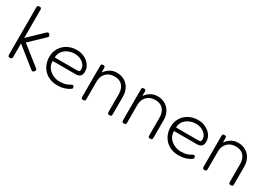

<svg xmlns="http://www.w3.org/2000/svg" viewBox="11 -1466 3175 2262"><g transform="rotate(30 1598.5 -335.5)"><path d="M425 -39Q439 -29 440 -20.5Q441 -12 432 1Q425 10 418.5 13.5Q412 17 405 15Q398 13 389 6L129 -201V-19Q129 -8 126 -1.5Q123 5 117 8Q111 11 100 11Q90 11 83.5 8Q77 5 74.5 -2Q72 -9 72 -20V-657Q72 -668 75 -674.5Q78 -681 84.5 -684Q91 -687 101 -687Q112 -687 118 -684Q124 -681 126.5 -674.5Q129 -668 129 -656V-276L321 -460Q328 -467 335 -470Q342 -473 349 -471.5Q356 -470 363 -461Q374 -448 373.5 -439Q373 -430 361 -419L172 -239Z M743 13Q688 13 642.5 -5Q597 -23 564.5 -56Q532 -89 514 -134Q496 -179 496 -234Q496 -299 527 -351Q558 -403 613 -433.5Q668 -464 739 -464Q785 -464 823 -450Q861 -436 889 -412Q917 -388 932.5 -357Q948 -326 948 -293Q948 -244 925.5 -226.5Q903 -209 871 -209H556Q554 -156 582.5 -118Q611 -80 654.5 -59.5Q698 -39 742 -39Q771 -39 792.5 -42Q814 -45 829.5 -50.5Q845 -56 856 -61.5Q867 -67 876 -72.5Q885 -78 893 -81Q898 -83 904.5 -82.5Q911 -82 914 -77Q919 -70 921 -64.5Q923 -59 923 -52Q923 -43 899 -27.5Q875 -12 834 0.5Q793 13 743 13ZM556 -257H854Q874 -257 885 -261.5Q896 -266 896 -291Q896 -324 875.5 -351.5Q855 -379 820 -396Q785 -413 740 -413Q690 -413 647.5 -393Q605 -373 580 -337.5Q555 -302 556 -257Z M1095 10Q1085 10 1079 7Q1073 4 1070.5 -2.5Q1068 -9 1068 -20V-440Q1068 -450 1070.5 -455.5Q1073 -461 1079.5 -463.5Q1086 -466 1096 -466Q1103 -466 1108 -464.5Q1113 -463 1116 -460Q1119 -457 1120.5 -452Q1122 -447 1122 -440V-381Q1135 -398 1151 -413.5Q1167 -429 1186.5 -441.5Q1206 -454 1229.5 -461Q1253 -468 1282 -468Q1325 -468 1361.5 -453.5Q1398 -439 1425 -411.5Q1452 -384 1467 -344.5Q1482 -305 1482 -254V-19Q1482 -8 1479.5 -1.5Q1477 5 1471 7.5Q1465 10 1454 10Q1443 10 1436.5 7Q1430 4 1427.5 -2.5Q1425 -9 1425 -20V-255Q1425 -304 1409 -340Q1393 -376 1361 -396Q1329 -416 1280 -416Q1232 -416 1197 -396Q1162 -376 1143 -340Q1124 -304 1124 -255V-19Q1124 -8 1121.5 -1.5Q1119 5 1112.5 7.5Q1106 10 1095 10Z M1649 10Q1639 10 1633 7Q1627 4 1624.5 -2.5Q1622 -9 1622 -20V-440Q1622 -450 1624.5 -455.5Q1627 -461 1633.5 -463.5Q1640 -466 1650 -466Q1657 -466 1662 -464.5Q1667 -463 1670 -460Q1673 -457 1674.5 -452Q1676 -447 1676 -440V-381Q1689 -398 1705 -413.5Q1721 -429 1740.5 -441.5Q1760 -454 1783.5 -461Q1807 -468 1836 -468Q1879 -468 1915.5 -453.5Q1952 -439 1979 -411.5Q2006 -384 2021 -344.5Q2036 -305 2036 -254V-19Q2036 -8 2033.5 -1.5Q2031 5 2025 7.5Q2019 10 2008 10Q1997 10 1990.5 7Q1984 4 1981.5 -2.5Q1979 -9 1979 -20V-255Q1979 -304 1963 -340Q1947 -376 1915 -396Q1883 -416 1834 -416Q1786 -416 1751 -396Q1716 -376 1697 -340Q1678 -304 1678 -255V-19Q1678 -8 1675.5 -1.5Q1673 5 1666.5 7.5Q1660 10 1649 10Z M2393 13Q2338 13 2292.5 -5Q2247 -23 2214.5 -56Q2182 -89 2164 -134Q2146 -179 2146 -234Q2146 -299 2177 -351Q2208 -403 2263 -433.5Q2318 -464 2389 -464Q2435 -464 2473 -450Q2511 -436 2539 -412Q2567 -388 2582.5 -357Q2598 -326 2598 -293Q2598 -244 2575.5 -226.5Q2553 -209 2521 -209H2206Q2204 -156 2232.5 -118Q2261 -80 2304.5 -59.5Q2348 -39 2392 -39Q2421 -39 2442.5 -42Q2464 -45 2479.5 -50.5Q2495 -56 2506 -61.5Q2517 -67 2526 -72.5Q2535 -78 2543 -81Q2548 -83 2554.5 -82.5Q2561 -82 2564 -77Q2569 -70 2571 -64.5Q2573 -59 2573 -52Q2573 -43 2549 -27.5Q2525 -12 2484 0.5Q2443 13 2393 13ZM2206 -257H2504Q2524 -257 2535 -261.5Q2546 -266 2546 -291Q2546 -324 2525.5 -351.5Q2505 -379 2470 -396Q2435 -413 2390 -413Q2340 -413 2297.5 -393Q2255 -373 2230 -337.5Q2205 -302 2206 -257Z M2745 10Q2735 10 2729 7Q2723 4 2720.5 -2.5Q2718 -9 2718 -20V-440Q2718 -450 2720.5 -455.5Q2723 -461 2729.5 -463.5Q2736 -466 2746 -466Q2753 -466 2758 -464.5Q2763 -463 2766 -460Q2769 -457 2770.5 -452Q2772 -447 2772 -440V-381Q2785 -398 2801 -413.5Q2817 -429 2836.5 -441.5Q2856 -454 2879.5 -461Q2903 -468 2932 -468Q2975 -468 3011.5 -453.5Q3048 -439 3075 -411.5Q3102 -384 3117 -344.5Q3132 -305 3132 -254V-19Q3132 -8 3129.5 -1.5Q3127 5 3121 7.5Q3115 10 3104 10Q3093 10 3086.5 7Q3080 4 3077.5 -2.5Q3075 -9 3075 -20V-255Q3075 -304 3059 -340Q3043 -376 3011 -396Q2979 -416 2930 -416Q2882 -416 2847 -396Q2812 -376 2793 -340Q2774 -304 2774 -255V-19Q2774 -8 2771.5 -1.5Q2769 5 2762.5 7.5Q2756 10 2745 10Z"/></g></svg>

Font: Fredoka Light Light
Style: Regular
Weight: 300
Version: Version 2.001